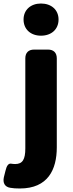

<svg xmlns="http://www.w3.org/2000/svg" viewBox="-71 -811 414 1092"><path d="M42 261C202 261 252 153 252 27V-479C252 -511 234 -529 202 -529H123C91 -529 73 -511 73 -479V33C73 95 58 122 15 122C7 122 0 121 -7 120C-22 117 -33 130 -40 161L-49 197C-56 229 -44 252 -13 257C2 260 20 261 42 261ZM63 -700C63 -644 104 -608 162 -608C221 -608 262 -644 262 -700C262 -755 221 -791 162 -791C104 -791 63 -755 63 -700Z"/></svg>

Font: コーポレート・ロゴ（ラウンド）ver3 Bold
Style: Regular
Weight: 700
Designer: [KANA_main] LOGOTYPE.JP [Source Han Sans] Ryoko NISHIZUKA 西塚涼子 (kana, bopomofo & ideographs); Paul D. Hunt (Latin, Greek
Version: Version 12.001;FEAKit 1.0